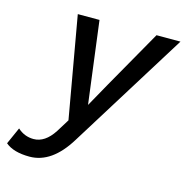

<svg xmlns="http://www.w3.org/2000/svg" viewBox="-203 -599 883 914"><g transform="rotate(15 239.0 -142.5)"><path d="M22 215Q-57 215 -97 181L-60 98Q-26 129 19 129Q75 129 118 63L157 0L69 -500H176L212 -219L228 -95L294 -213L457 -500H575L214 81Q132 215 22 215Z"/></g></svg>

Font: Elaine Sans Medium
Style: Italic
Weight: 500
Italic angle: -13°
Designer: Wei Huang
Foundry: Wei Huang
Version: Version 2.001;December 24, 2019;FontCreator 12.0.0.2547 64-b